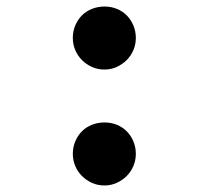

<svg xmlns="http://www.w3.org/2000/svg" viewBox="-20 -558 640 588"><path d="M203 -87Q203 -107 210.5 -125Q218 -143 231 -156Q244 -169 262 -176Q280 -183 300 -183Q320 -183 337.5 -176Q355 -169 368 -156Q381 -143 388.5 -125Q396 -107 396 -87Q396 -67 388.5 -49.5Q381 -32 368 -19Q355 -6 337.5 2Q320 10 300 10Q279 10 261.5 2Q244 -6 231 -19Q218 -32 210.5 -49.5Q203 -67 203 -87ZM203 -442Q203 -462 210.5 -480Q218 -498 231 -511Q244 -524 262 -531Q280 -538 300 -538Q320 -538 337.5 -531Q355 -524 368 -511Q381 -498 388.5 -480Q396 -462 396 -442Q396 -422 388.5 -404.5Q381 -387 368 -374Q355 -361 337.5 -353Q320 -345 300 -345Q279 -345 261.5 -353Q244 -361 231 -374Q218 -387 210.5 -404.5Q203 -422 203 -442Z"/></svg>

Font: Maple Mono SemiBold
Style: Regular
Weight: 600
Monospace: yes
Designer: subframe7536
Version: Version 7.000